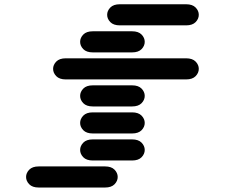

<svg xmlns="http://www.w3.org/2000/svg" viewBox="-20 -756 1040 888"><path d="M159.2 111.3Q129.9 111.3 115.2 96.2Q100.6 81.1 100.6 62.5Q100.6 43.9 115.2 28.8Q129.9 13.7 159.2 13.7H465.8Q495.1 13.7 509.8 28.8Q524.4 43.9 524.4 62.5Q524.4 81.1 509.8 96.2Q495.1 111.3 465.8 111.3ZM409.2 -13.7Q379.9 -13.7 365.2 -28.8Q350.6 -43.9 350.6 -62.5Q350.6 -81.1 365.2 -96.2Q379.9 -111.3 409.2 -111.3H590.8Q620.1 -111.3 634.8 -96.2Q649.4 -81.1 649.4 -62.5Q649.4 -43.9 634.8 -28.8Q620.1 -13.7 590.8 -13.7ZM409.2 -138.7Q379.9 -138.7 365.2 -153.8Q350.6 -168.9 350.6 -187.5Q350.6 -206.1 365.2 -221.2Q379.9 -236.3 409.2 -236.3H590.8Q620.1 -236.3 634.8 -221.2Q649.4 -206.1 649.4 -187.5Q649.4 -168.9 634.8 -153.8Q620.1 -138.7 590.8 -138.7ZM409.2 -263.7Q379.9 -263.7 365.2 -278.8Q350.6 -293.9 350.6 -312.5Q350.6 -331.1 365.2 -346.2Q379.9 -361.3 409.2 -361.3H590.8Q620.1 -361.3 634.8 -346.2Q649.4 -331.1 649.4 -312.5Q649.4 -293.9 634.8 -278.8Q620.1 -263.7 590.8 -263.7ZM284.2 -388.7Q254.9 -388.7 240.2 -403.8Q225.6 -418.9 225.6 -437.5Q225.6 -456.1 240.2 -471.2Q254.9 -486.3 284.2 -486.3H840.8Q870.1 -486.3 884.8 -471.2Q899.4 -456.1 899.4 -437.5Q899.4 -418.9 884.8 -403.8Q870.1 -388.7 840.8 -388.7ZM409.2 -513.7Q379.9 -513.7 365.2 -528.8Q350.6 -543.9 350.6 -562.5Q350.6 -581.1 365.2 -596.2Q379.9 -611.3 409.2 -611.3H590.8Q620.1 -611.3 634.8 -596.2Q649.4 -581.1 649.4 -562.5Q649.4 -543.9 634.8 -528.8Q620.1 -513.7 590.8 -513.7ZM534.2 -638.7Q504.9 -638.7 490.2 -653.8Q475.6 -668.9 475.6 -687.5Q475.6 -706.1 490.2 -721.2Q504.9 -736.3 534.2 -736.3H840.8Q870.1 -736.3 884.8 -721.2Q899.4 -706.1 899.4 -687.5Q899.4 -668.9 884.8 -653.8Q870.1 -638.7 840.8 -638.7Z"/></svg>

Font: Sixtyfour Normal
Style: Regular
Weight: 400
Monospace: yes
Designer: Jens Kutilek
Foundry: Jens Kutilek
Version: Version 2.000